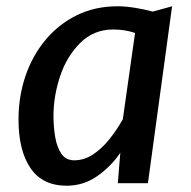

<svg xmlns="http://www.w3.org/2000/svg" viewBox="-20 -584 609 612"><path d="M192.5 8Q115.5 8 77.2 -48.2Q39 -104.5 39 -202.5Q39 -276.5 61.2 -341.8Q83.5 -407 125.2 -457Q167 -507 225 -535.5Q283 -564 355 -564Q380 -564 411 -559Q442 -554 467 -547L528.5 -564L451.5 0H355.5L363.5 -97Q333.5 -53 289.8 -22.5Q246 8 192.5 8ZM216.5 -73Q248 -73 276.2 -91.5Q304.5 -110 328.5 -140Q352.5 -170 371.5 -204L410.5 -479Q378 -490 341 -490Q278.5 -490 235.5 -447Q192.5 -404 171.5 -340.8Q150.5 -277.5 150.5 -214.5Q150.5 -179.5 156 -147Q161.5 -114.5 175.8 -93.8Q190 -73 216.5 -73Z"/></svg>

Font: Merriweather Sans Italic
Style: Regular
Weight: 400
Italic angle: -7.5°
Designer: Eben Sorkin
Foundry: Eben Sorkin
Version: Version 1.008; ttfautohint (v1.7.19-72a1) -l 8 -r 50 -G 200 